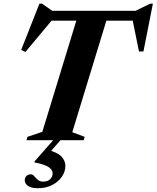

<svg xmlns="http://www.w3.org/2000/svg" viewBox="-20 -742 829 1016"><path d="M715.5 -632.5H193.5L264 -646L114.5 -467L92 -477.5L188.5 -722.5H202.5L274 -672.5L222 -685H732.5L672 -672.5L774.5 -722.5H789L739 -469.5H715.5L679.5 -646.5ZM389.5 -651H548.5L362.5 -42.5L428 -18L423 0H120L125.5 -18L204 -44.5ZM180 254Q144.5 254 127.8 241.5Q111 229 111 212Q111 198.5 119.5 189.5Q128 180.5 143 180.5Q153 180.5 161 190Q169 199.5 179.8 209.2Q190.5 219 208.5 219Q231.5 219 245 206.5Q258.5 194 258.5 174.5Q258.5 158 239.2 143.5Q220 129 161.5 117L163 112L281 -22.5H319.5L209 104L226.5 49Q284 64 305 86.2Q326 108.5 326 135.5Q326 166 307.5 193Q289 220 256.2 237Q223.5 254 180 254Z"/></svg>

Font: Newsreader 36pt
Style: Bold Italic
Weight: 700
Italic angle: -17°
Designer: Hugues Gentile
Foundry: Production Type
Version: Version 1.003